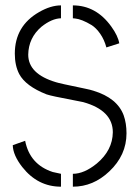

<svg xmlns="http://www.w3.org/2000/svg" viewBox="-20 -704 526 727"><path d="M28.3 -154.3 75.2 -170.9Q92.8 -81.1 179.7 -52.7Q210.9 -45.9 210.9 -45.9V2.9Q123 2.9 64.5 -71.3Q29.3 -116.2 28.3 -154.3ZM36.1 -501Q36.1 -605.5 127.9 -658.2Q171.9 -683.6 210.9 -683.6V-634.8Q175.8 -633.8 136.7 -602.5Q87.9 -560.5 86.9 -497.1Q86.9 -423.8 192.4 -392.6Q203.1 -388.7 302.7 -368.2Q322.3 -364.3 334 -360.4Q423.8 -333 448.2 -267.6Q459 -237.3 459 -199.2Q459 -116.2 393.6 -54.7Q333 2.9 255.9 2.9V-45.9Q298.8 -45.9 346.7 -85Q406.2 -134.8 407.2 -203.1Q407.2 -286.1 294.9 -317.4Q286.1 -319.3 191.4 -337.9Q168 -342.8 156.2 -346.7Q77.1 -377.9 52.7 -423.8Q36.1 -456.1 36.1 -501ZM255.9 -634.8V-683.6Q343.8 -683.6 401.4 -603.5Q426.8 -568.4 431.6 -540L382.8 -524.4Q375 -553.7 359.4 -576.2Q343.8 -598.6 326.2 -609.4Q308.6 -620.1 292.5 -626.5Q276.4 -632.8 265.6 -633.8Z"/></svg>

Font: Post No Bills Colombo
Style: Regular
Weight: 400
Designer: Kosala Senevirathne, Siva Puranthara, Lasantha Premarathna, Tharique Azeez
Foundry: Mooniak
Version: Version 1.220 ; ttfautohint (v1.6)